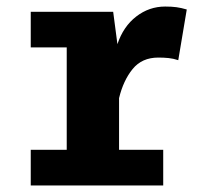

<svg xmlns="http://www.w3.org/2000/svg" viewBox="-20 -567 640 587"><path d="M479 0H74V-109H184V-422H74V-531H326L339 -432Q357 -486 396.5 -516.5Q436 -547 485 -547Q505 -547 519.5 -545Q534 -543 551 -538L525 -383Q510 -388 495.5 -389.5Q481 -391 464 -391Q414 -391 385.5 -356Q357 -321 344 -267V-109H479Z"/></svg>

Font: Qzxlaeiskcpccdgjqmyffctclhy
Style: Regular
Weight: 700
Monospace: yes
Designer: Carrois Corporate & Edenspiekermann
Foundry: Carrois Corporate GbR & Edenspiekermann AG
Version: Version 2.001